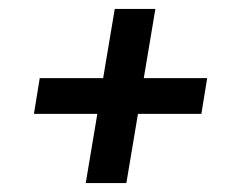

<svg xmlns="http://www.w3.org/2000/svg" viewBox="-20 -555 540 430"><path d="M263 -145H172L198 -300H56L69 -380H211L237 -535H328L302 -380H444L431 -300H289Z"/></svg>

Font: Iosevka Curly Medium Oblique
Style: Regular
Weight: 500
Italic angle: -9°
Monospace: yes
Designer: Belleve Invis
Foundry: Belleve Invis
Version: Version 11.1.0; ttfautohint (v1.8.3)